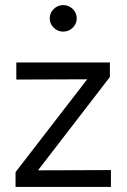

<svg xmlns="http://www.w3.org/2000/svg" viewBox="-20 -733 499 753"><path d="M41 0V-58L322 -422L44 -421V-488H411V-431L129 -65L415 -66V0ZM228 -609Q206 -609 190.5 -624.5Q175 -640 175 -661Q175 -682 190.5 -697.5Q206 -713 228 -713Q250 -713 265.5 -697.5Q281 -682 281 -661Q281 -640 265.5 -624.5Q250 -609 228 -609Z"/></svg>

Font: Red Hat Text
Style: Regular
Weight: 400
Designer: Pentagram, MCKL
Foundry: MCKL
Version: Version 1.030